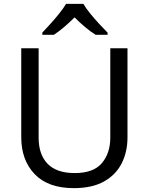

<svg xmlns="http://www.w3.org/2000/svg" viewBox="-20 -964 771 994"><path d="M640 -714V-252Q640 -178 610 -118.5Q580 -59 518.5 -24.5Q457 10 362 10Q229 10 159.5 -62.5Q90 -135 90 -254V-714H180V-251Q180 -164 226.5 -116Q273 -68 367 -68Q464 -68 507.5 -119.5Q551 -171 551 -252V-714ZM412 -944Q424 -922 446.5 -894.5Q469 -867 493.5 -840.5Q518 -814 537 -795V-784H475Q449 -800 421 -823.5Q393 -847 366 -874Q339 -847 312 -824Q285 -801 259 -784H199V-795Q218 -815 241.5 -841Q265 -867 287 -894.5Q309 -922 322 -944Z"/></svg>

Font: Noto Sans IKEA
Style: Regular
Weight: 400
Designer: Monotype Design Team
Foundry: Monotype Imaging Inc.
Version: Version 2.001